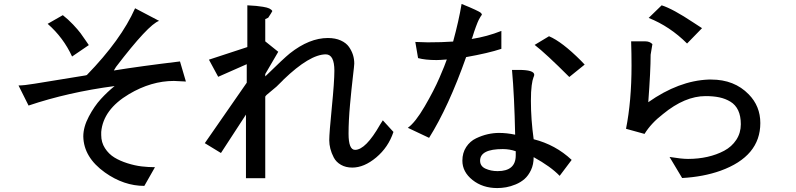

<svg xmlns="http://www.w3.org/2000/svg" viewBox="-20 -771 4040 975"><path d="M431 -542 346 -484Q302 -580 222 -650L299 -694Q326 -673 351 -646.5Q376 -620 389 -602.5Q402 -585 416 -564Q430 -543 431 -542ZM494 -85Q494 -48 513 -18.5Q532 11 560.5 28.5Q589 46 627 58Q665 70 699 74Q733 78 767 78L713 173Q609 173 513 105Q405 28 403 -78Q403 -126 431 -179Q459 -232 492.5 -268.5Q526 -305 562 -334Q327 -303 125 -235L74 -337Q102 -337 156 -346L414 -388Q419 -390 421 -390Q595 -569 666 -729L788 -665Q734 -647 569 -431L558 -413Q694 -435 894 -459L924 -357Q864 -360 863 -360Q748 -360 635 -293Q504 -215 494 -101Z M1779 -448Q1779 -440 1772 -381Q1765 -322 1757.5 -240Q1750 -158 1750 -92Q1750 -10 1783 -10Q1837 -10 1910 -138L1924 -160L1978 -101Q1952 -23 1890.5 28.5Q1829 80 1769 80Q1736 80 1711.5 66Q1687 52 1675 29Q1663 6 1657.5 -16Q1652 -38 1652 -59Q1652 -94 1665 -225.5Q1678 -357 1678 -412Q1678 -494 1635 -495Q1553 -495 1419 -366Q1424 -370 1384 -331L1335 -290Q1327 -283 1327 -279V134H1229V-189L1102 6L1020 -44L1233 -351V-445L1088 -381L1041 -468L1236 -532V-744Q1268 -742 1281 -741Q1294 -740 1315.5 -736.5Q1337 -733 1347.5 -728Q1358 -723 1363 -715Q1360 -708 1342 -681L1327 -674V-561L1393 -508L1327 -395V-383Q1421 -475 1452 -500Q1551 -578 1645 -578Q1683 -578 1710.5 -565.5Q1738 -553 1752 -533Q1766 -513 1772.5 -492Q1779 -471 1779 -448Z M2949 -443 2871 -380Q2751 -500 2695 -543L2768 -587Q2834 -559 2930 -463ZM2693 -391Q2693 -387 2688.5 -376.5Q2684 -366 2680 -337Q2676 -308 2676 -259Q2676 -165 2690 -64Q2801 -36 2883 41L2822 122Q2777 75 2690 27Q2690 64 2676.5 92.5Q2663 121 2643.5 138Q2624 155 2598.5 165.5Q2573 176 2550 180Q2527 184 2505 184Q2431 184 2379.5 143Q2328 102 2328 45Q2328 5 2347.5 -24.5Q2367 -54 2397.5 -68.5Q2428 -83 2457 -89.5Q2486 -96 2514 -96Q2554 -96 2596 -87Q2592 -284 2580 -416H2615Q2693 -416 2693 -391ZM2507 98Q2599 98 2599 18V-3Q2568 -14 2533 -14Q2418 -14 2418 45Q2418 73 2445.5 85.5Q2473 98 2507 98ZM2324 -751Q2369 -733 2392 -722Q2415 -711 2419 -708Q2423 -705 2427 -699Q2427 -696 2425.5 -694Q2424 -692 2420 -686Q2416 -680 2411 -670Q2406 -660 2397 -636Q2388 -612 2378 -579L2375 -573Q2453 -585 2526 -614V-523Q2460 -501 2347 -481Q2258 -229 2159 -71L2051 -122Q2089 -149 2136.5 -230.5Q2184 -312 2212 -377Q2240 -442 2249 -469Q2213 -466 2197 -466Q2140 -466 2103 -476L2089 -558Q2131 -556 2152 -556Q2225 -556 2281 -560Q2310 -666 2324 -751Z M3545 -628 3469 -550Q3382 -637 3274 -680L3340 -744Q3397 -726 3502 -656ZM3742 -140Q3742 -182 3728.5 -210.5Q3715 -239 3689.5 -254.5Q3664 -270 3633.5 -276.5Q3603 -283 3563 -283Q3458 -283 3347 -192Q3286 -145 3253 -91L3159 -117Q3187 -258 3187 -438Q3187 -499 3185 -561H3258Q3279 -561 3293 -547L3284 -493Q3284 -412 3272 -252Q3427 -361 3578 -367H3592Q3709 -367 3782 -292Q3841 -232 3841 -146Q3841 23 3639 96Q3552 127 3444 133L3380 26Q3441 36 3474 36Q3526 36 3572.5 25.5Q3619 15 3657.5 -5.5Q3696 -26 3719 -61Q3742 -96 3742 -140Z"/></svg>

Font: cwTeXHei
Style: Medium
Weight: 500
Version: Version 1.17